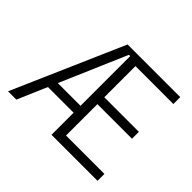

<svg xmlns="http://www.w3.org/2000/svg" viewBox="-153 -921 1142 1142"><g transform="rotate(45 417.5 -350.0)"><path d="M394 -244V-662H383L203 -244ZM98 0H28L334 -700H777V-642H458V-380H749V-322H458V-58H781V0H394V-186H178Z"/></g></svg>

Font: Space Grotesk Light
Style: Regular
Weight: 300
Designer: Florian Karsten
Foundry: Florian Karsten
Version: Version 2.000